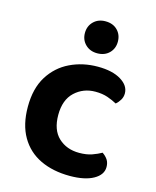

<svg xmlns="http://www.w3.org/2000/svg" viewBox="-108 -773 702 862"><g transform="rotate(15 242.5 -342.0)"><path d="M313.4 -380.9Q257.3 -380.9 217.9 -344.2Q178.5 -307.4 178.5 -237.3Q178.5 -167.4 216.4 -132Q254.3 -96.6 312.8 -96.6Q346.8 -96.6 371.9 -105.4Q396.9 -114.3 414.9 -124.7Q431.2 -113.4 439.9 -99.8Q448.5 -86.1 448.5 -66.5Q448.5 -30.6 408.3 -8.1Q368.2 14.3 298.9 14.3Q220.7 14.3 161.5 -13.8Q102.4 -42 69.8 -98.3Q37.1 -154.6 37.1 -237.3Q37.1 -322.9 72.4 -379.4Q107.7 -435.8 166.5 -464Q225.3 -492.2 294.9 -492.2Q362.9 -492.2 402.7 -467.9Q442.5 -443.6 442.5 -407.3Q442.5 -390.7 434.2 -376.8Q425.9 -362.8 414.2 -353.2Q395.5 -363.6 370.7 -372.3Q345.8 -380.9 313.4 -380.9ZM352 -623.5Q352 -591.6 331 -570.5Q309.9 -549.4 275.3 -549.4Q241.7 -549.4 220.3 -570.5Q198.9 -591.6 198.9 -623.5Q198.9 -655.7 220.2 -676.8Q241.6 -697.9 275.1 -697.9Q310.2 -697.9 331.1 -676.8Q352 -655.7 352 -623.5Z"/></g></svg>

Font: Baloo Tammudu 2
Style: Regular
Weight: 400
Designer: Maithili Shingre, Omkar Shende and Ek Type
Foundry: Ek Type
Version: Version 1.700